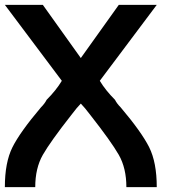

<svg xmlns="http://www.w3.org/2000/svg" viewBox="-20 -645 790 790"><path d="M312.5 -218.8Q296.9 -203.1 273.4 -171.9Q187.5 -62.5 156.2 -7.8Q125 46.9 125 125H0Q0 23.4 31.2 -39.1Q62.5 -101.6 148.4 -203.1Q164.1 -218.8 171.9 -234.4Q210.9 -273.4 234.4 -312.5L0 -625H156.2L312.5 -406.2L468.8 -625H625L390.6 -312.5Q414.1 -273.4 453.1 -234.4Q460.9 -218.8 476.6 -203.1Q562.5 -101.6 593.8 -39.1Q625 23.4 625 125H500Q500 46.9 468.8 -7.8Q437.5 -62.5 351.6 -171.9Q328.1 -203.1 312.5 -218.8Z"/></svg>

Font: CraftyPE
Style: Regular
Weight: 400
Designer: Erek Butcher
Foundry: Haunted Coop
Version: Version 0.018;April 4, 2024;FontCreator 15.0.0.2962 64-bit